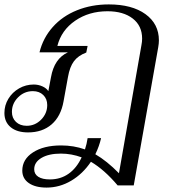

<svg xmlns="http://www.w3.org/2000/svg" viewBox="-40 -590 791 870"><path d="M680 -407Q680 -393 677 -376L566 250H493Q433 179 372 143Q335 198 282.5 229Q230 260 171 260Q120 260 90.5 239.5Q61 219 61 183Q61 132 109.5 100.5Q158 69 237 69Q294 69 345 87Q353 63 357 36H418Q410 72 392 109Q444 139 499 195L601 -386Q604 -401 604 -415Q604 -473 561.5 -506Q519 -539 447 -539Q363 -539 300.5 -496Q238 -453 220 -382H357L351 -352Q314 -338 295 -312.5Q276 -287 268 -241L248 -131Q236 -63 194 -26.5Q152 10 87 10Q37 10 8.5 -13.5Q-20 -37 -20 -78Q-20 -113 -2 -142.5Q16 -172 46.5 -189.5Q77 -207 113 -207Q134 -207 152.5 -198.5Q171 -190 179 -177L191 -240Q206 -325 268 -353H139Q155 -418 199 -467.5Q243 -517 309 -543.5Q375 -570 453 -570Q558 -570 619 -526Q680 -482 680 -407ZM174 -114Q174 -142 156 -159.5Q138 -177 109 -177Q70 -177 42 -149Q14 -121 14 -83Q14 -55 32.5 -37.5Q51 -20 81 -20Q119 -20 146.5 -48Q174 -76 174 -114ZM330 123Q284 106 236 106Q181 106 148 125.5Q115 145 115 177Q115 199 133.5 211Q152 223 186 223Q234 223 270.5 197.5Q307 172 330 123Z"/></svg>

Font: Fahkwang Light
Style: Italic
Weight: 300
Italic angle: -10°
Version: Version 1.000; ttfautohint (v1.6)